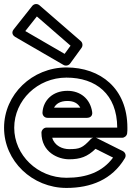

<svg xmlns="http://www.w3.org/2000/svg" viewBox="-22 -885 647 945"><path d="M159.4 -804 325.3 -660.1 296 -619.9 102.5 -732.1ZM172.4 -858.9C160.5 -869.2 144.5 -865.8 136.4 -855.5L45.4 -740.5C31.1 -722.5 43.9 -708.3 52.5 -703.4L290.5 -565.4C300.6 -559.5 315.5 -561.7 323.2 -572.3L379.2 -649.3C386.5 -659.4 385.2 -674.4 375.4 -682.9ZM436 -207C431.7 -205.7 427.7 -203.3 424.7 -200.1C384.3 -156.8 370.3 -151 318 -151C286.1 -151 246.3 -166.9 235.1 -207ZM450 -207H579C590.2 -207 601.6 -215.6 603.7 -227.9C605.3 -237.9 605 -248.7 605 -256C605 -450.2 472.1 -553 305 -553C137 -553 -2 -420.6 -2 -256C-2 -92.3 137 40 305 40C424.4 40 529 -0.1 592.5 -106.2C601.2 -120.8 593.6 -135.7 582.2 -141.4L454.2 -205.4C453.3 -205.8 451.4 -206.6 450 -207ZM555 -257H207C191.9 -257 182 -242.7 182 -232C182 -134.4 265.6 -101 318 -101C373.1 -101 408.6 -113.7 448.2 -152.5L534.5 -109.3C481.8 -38.5 404 -10 305 -10C163 -10 48 -121.7 48 -256C48 -391.4 163 -503 305 -503C449.9 -503 554.1 -422.1 555 -257ZM212 -305H407C416.8 -305 435.1 -310.8 431.7 -333.7C422 -399.5 372.9 -438 310 -438C237.6 -438 190.9 -391.7 187.1 -331.6C186.2 -318.7 195.5 -305 212 -305ZM244 -355C253.6 -373.3 273.2 -388 310 -388C341.4 -388 361.4 -376.5 373.2 -355Z"/></svg>

Font: Hussar Techniczny
Style: Bold 
Weight: 700
Foundry: Cannot Into Space Fonts
Version: Version 0.77